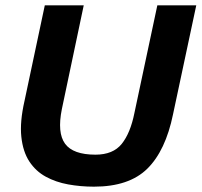

<svg xmlns="http://www.w3.org/2000/svg" viewBox="-20 -688 756 720"><path d="M332 12Q282 12 235.5 3.5Q189 -5 151.5 -25.5Q114 -46 90 -82.5Q66 -119 60 -175Q54 -231 72 -310L148 -668H294L212 -279Q194 -190 224 -149Q254 -108 338 -108Q404 -108 436.5 -148.5Q469 -189 484 -264L570 -668H716L629 -260Q601 -123 532.5 -55.5Q464 12 332 12Z"/></svg>

Font: Atkinson Hyperlegible Next
Style: Bold Italic
Weight: 700
Italic angle: -12°
Designer: Elliott Scott, Megan Eiswerth, Linus Boman, Theodore Petrosky, Letters from Sweden
Foundry: Applied Design Works, Letters from Sweden
Version: Version 2.001